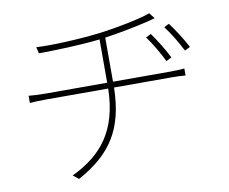

<svg xmlns="http://www.w3.org/2000/svg" viewBox="-82 -833 1164 974"><g transform="rotate(-10 500.0 -346.0)"><path d="M735 -624 708 -611C737 -572 769 -517 789 -475L817 -489C793 -538 757 -593 735 -624ZM834 -659 808 -646C838 -607 870 -553 891 -511L919 -525C894 -573 857 -629 834 -659ZM151 -659 159 -626C247 -627 368 -630 474 -642V-419H153C124 -419 87 -421 70 -423V-386C92 -388 122 -389 155 -389H474C469 -175 379 -62 220 14L249 37C424 -59 500 -177 504 -389H805C827 -389 855 -388 872 -386V-422C852 -420 826 -419 804 -419H504V-646C585 -657 682 -678 733 -690C746 -694 758 -697 768 -700L745 -729C697 -710 563 -684 482 -674C375 -661 225 -654 151 -659Z"/></g></svg>

Font: Source Han Sans JP ExtraLight
Style: Regular
Weight: 250
Designer: Ryoko NISHIZUKA 西塚涼子 (kana, bopomofo & ideographs); Paul D. Hunt (Latin, Greek & Cyrillic); Sandoll Communications 산돌커뮤니
Foundry: Adobe
Version: Version 2.001;hotconv 1.0.107;makeotfexe 2.5.65593